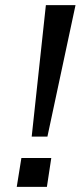

<svg xmlns="http://www.w3.org/2000/svg" viewBox="-20 -725 324 745"><path d="M103 -195 158 -705H273L164 -195ZM45 0 63 -112H179L162 0Z"/></svg>

Font: Nunito Sans 10pt Expanded
Style: Italic
Weight: 400
Width: 7
Italic angle: -9°
Designer: Vernon Adams
Foundry: Vernon Adams
Version: Version 3.101;gftools[0.9.27]